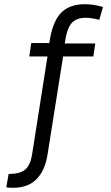

<svg xmlns="http://www.w3.org/2000/svg" viewBox="-20 -687 526 912"><path d="M41.5 205.1Q34.7 205.1 25.9 204.6Q17.1 204.1 9.8 202.6L21 139.2Q76.2 139.2 100.3 117.9Q124.5 96.7 132.3 47.4L205.6 -418.9H119.1L128.4 -482.4H214.4Q227.1 -578.1 266.8 -622.6Q306.6 -667 382.8 -667Q403.3 -667 423.6 -664.1Q443.8 -661.1 469.2 -653.8L451.7 -592.8Q433.6 -597.7 417.2 -600.1Q400.9 -602.5 386.7 -602.5Q340.8 -602.5 318.6 -575.2Q296.4 -547.9 287.6 -480.5H432.6L423.3 -418.9H279.8L205.6 48.3Q193.4 123.5 153.1 164.3Q112.8 205.1 41.5 205.1Z"/></svg>

Font: Anaheim Medium
Style: Regular
Weight: 500
Version: Version 2.001